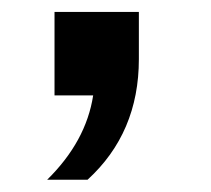

<svg xmlns="http://www.w3.org/2000/svg" viewBox="-20 -179 350 318"><path d="M70.3 -159.2H210V-81.1Q210 41 125 118.7H58.1Q122.6 55.2 134.3 -21H70.3Z"/></svg>

Font: BIZ UDPGothic
Style: Regular
Weight: 400
Designer: TypeBank Co., Ltd.
Foundry: Morisawa Inc.
Version: Version 1.051